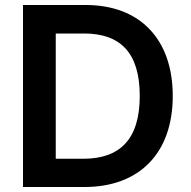

<svg xmlns="http://www.w3.org/2000/svg" viewBox="-20 -748 765 768"><path d="M318 0C537 0 671 -135 671 -364C671 -592 539 -728 323 -728H72V0ZM203 -113V-614H316C460 -614 539 -539 539 -364C539 -189 458 -113 313 -113Z"/></svg>

Font: Wafeq Semi Bold
Style: Regular
Weight: 600
Designer: Rasmus Andersson & Azza Alameddine
Foundry: Google & TypeTogether
Version: Version 3.000;January 28, 2025;FontCreator 15.0.0.3014 64-bi